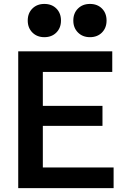

<svg xmlns="http://www.w3.org/2000/svg" viewBox="-20 -967 638 987"><path d="M73.7 0V-703.1H557.1V-597.2H200.2V-422.9H506.8V-319.8H200.2V-106H564V0ZM208 -775.9Q170.4 -775.9 146.5 -799.8Q122.6 -823.7 122.6 -861.3Q122.6 -899.4 146.5 -923.1Q170.4 -946.8 208 -946.8Q246.1 -946.8 269.8 -923.1Q293.5 -899.4 293.5 -861.3Q293.5 -823.7 269.8 -799.8Q246.1 -775.9 208 -775.9ZM442.4 -775.9Q404.8 -775.9 380.9 -799.8Q356.9 -823.7 356.9 -861.3Q356.9 -899.4 380.9 -923.1Q404.8 -946.8 442.4 -946.8Q480.5 -946.8 504.2 -923.1Q527.8 -899.4 527.8 -861.3Q527.8 -823.7 504.2 -799.8Q480.5 -775.9 442.4 -775.9Z"/></svg>

Font: Schibsted Grotesk SemiBold
Style: Regular
Weight: 600
Designer: Bakken & Baeck AS, Henrik Kongsvoll
Foundry: Schibsted ASA
Version: Version 1.100;gftools[0.9.25]